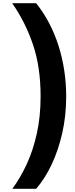

<svg xmlns="http://www.w3.org/2000/svg" viewBox="-20 -813 471 1201"><path d="M394 -209Q394 -89 369.5 19Q345 127 303 216Q261 305 206 368H57Q106 302 146 216.5Q186 131 210 24Q234 -83 234 -210Q234 -395 185.5 -536.5Q137 -678 56 -793H206Q298 -678 346 -527Q394 -376 394 -209Z"/></svg>

Font: Noto Sans Kannada ExtraCondensed Black
Style: Regular
Weight: 900
Width: 2
Designer: Jelle Bosma - Monotype Design Team
Foundry: Monotype Imaging Inc.
Version: Version 2.005; ttfautohint (v1.8.4.7-5d5b)